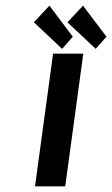

<svg xmlns="http://www.w3.org/2000/svg" viewBox="-20 -660 397 680"><path d="M357 -530 274 -640 219 -581 319 -487ZM238 -530 155 -640 100 -581 200 -487ZM275 -470H168L104 0H211Z"/></svg>

Font: Hussar Tani
Style: Kurs
Weight: 700
Foundry: Cannot Into Space Fonts
Version: Version 0.92